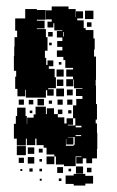

<svg xmlns="http://www.w3.org/2000/svg" viewBox="-20 -557 363 594"><path d="M60 -107H32V-128H23V-174H29V-198H33V-224H59V-198H63V-174H64V-193H84V-203H90V-227H122V-204H125V-222H147V-204H159V-218H173V-204H159V-194H179V-175H186V-191H206V-171H190V-169H213V-191H206V-231H232H216V-251H235V-260H215V-282H235V-284H209V-311H207V-290H185V-312H206V-320H185V-342H206V-347H182V-371H176V-381H156V-401H173V-412H157V-430H173V-441H156V-461H173V-463H148V-485H145V-472H127V-490H140V-497H122V-525H140V-537H192V-529H214V-504H215V-522H237V-500H219V-494H239V-470H245V-464H269V-438H273V-404H271V-382H277V-352V-310H276V-292H277V-250V-235H280V-187H276V-175H280V-146H281V-96H280V-67H265V-52H247V-67H236V-51H216V-71H232V-73H214V-43H178V-48H153V-73H148V-79H124V-100H115V-108H93V-128H89V-108H63V-128H60ZM58 -259H34V-282H27V-320H30V-338H23V-384H24V-413H25V-442H33V-462H27V-500H58V-529H94V-526H121V-496H94V-493H118V-469H94V-467H122V-442H127V-400H119V-378H103H123V-356H127V-370H145V-352H131V-344H149V-318H131H153V-284H129V-281H146V-261H126V-278H122V-255H90H60V-279H58ZM269 -498H243V-524H269ZM263 -474H249V-488H263ZM178 -444V-458H176V-444ZM143 -444H129V-458H143ZM140 -417H132V-425H140ZM170 -357H162V-365H170ZM177 -320H155V-342H177ZM176 -291H156V-311H176ZM178 -259H154V-283H178ZM205 -262H187V-280H205ZM116 -231H96V-251H116ZM204 -233H188V-249H204ZM174 -233H158V-249H174ZM54 -233H38V-249H54ZM83 -234H69V-248H83ZM141 -236H131V-246H141ZM201 -206H191V-216H201ZM80 -207H72V-215H80ZM214 -163H232V-168H214V-136H231V-139H214ZM207 -110H185V-127H184V-106H208V-109H211V-133H190V-132H207ZM60 -77H32V-105H60ZM86 -81H66V-101H86ZM112 -85H100V-97H112ZM148 -49H124V-73H148ZM86 -51H66V-71H86ZM54 -53H38V-69H54ZM110 -57H102V-65H110ZM237 -20H215V-42H237ZM175 -22H157V-40H175ZM263 -24H249V-38H263ZM81 -26H71V-36H81ZM110 -27H102V-35H110ZM200 -27H192V-35H200ZM49 -28H43V-34H49ZM244 17H208V12H183V-14H208V-19H244ZM268 11H244V-13H268ZM170 3H162V-5H170ZM109 2H103V-4H109Z"/></svg>

Font: Rubik Storm
Style: Regular
Weight: 400
Designer: Hubert and Fischer, NaN
Foundry: Hubert and Fischer, NaN
Version: Version 2.201